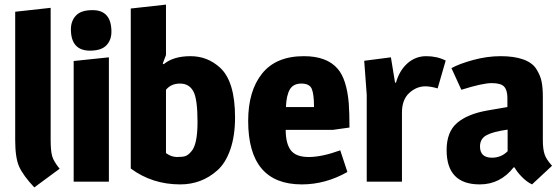

<svg xmlns="http://www.w3.org/2000/svg" viewBox="-20 -789 2426 834"><path d="M200 -183Q200 -134 206.5 -111Q213 -88 239 -56L129 25Q81 -26 63.5 -64.5Q46 -103 46 -180V-738L200 -755Z M453 0H300V-524L453 -540ZM371 -569Q288 -569 288 -662Q288 -698 310 -721.5Q332 -745 382 -745Q464 -745 464 -651Q464 -615 442 -592Q420 -569 371 -569Z M937 -494Q1001 -434 1001 -279Q1001 -198 980 -138.5Q959 -79 923 -48Q855 12 763 12Q641 12 548 -57V-752L701 -769V-550L687 -513L691 -510Q733 -545 807.5 -545Q882 -545 937 -494ZM701 -124Q724 -107 749 -107Q774 -107 785.5 -111Q797 -115 810 -130Q838 -159 838 -259.5Q838 -360 819.5 -393Q801 -426 762 -426Q723 -426 701 -399Z M1300 -545Q1400 -545 1447 -490Q1486 -445 1495 -340Q1498 -298 1498 -235L1427 -225H1221Q1221 -166 1243 -136.5Q1265 -107 1321.5 -107Q1378 -107 1458 -136L1489 -42Q1394 12 1291 12Q1058 12 1058 -264Q1058 -394 1118.5 -469.5Q1179 -545 1300 -545ZM1222 -324H1344Q1344 -381 1334 -403.5Q1324 -426 1289 -426Q1254 -426 1239 -400.5Q1224 -375 1222 -324Z M1916 -526 1881 -405Q1850 -414 1828 -414Q1789 -414 1757.5 -385Q1726 -356 1726 -300V0H1573V-377L1562 -525L1678 -540L1696 -430H1700Q1715 -483 1750 -514Q1785 -545 1831.5 -545Q1878 -545 1916 -526Z M2184 -364Q2184 -397 2170 -412.5Q2156 -428 2116 -428Q2076 -428 1984 -399L1941 -493Q1975 -512 2035.5 -528.5Q2096 -545 2154.5 -545Q2213 -545 2252.5 -531Q2292 -517 2309.5 -489.5Q2327 -462 2332.5 -435Q2338 -408 2338 -367V-179Q2338 -142 2345.5 -119Q2353 -96 2378 -69L2291 12Q2268 1 2246.5 -21Q2225 -43 2215 -62H2211Q2153 12 2064 12Q1920 12 1920 -137Q1920 -216 1965.5 -255Q2011 -294 2097 -309L2184 -324ZM2065 -153Q2065 -104 2117 -104Q2157 -104 2185 -132V-226Q2121 -217 2093 -201.5Q2065 -186 2065 -153Z"/></svg>

Font: Magra
Style: Bold
Weight: 600
Designer: Viviana Monsalve
Foundry: Viviana Monsalve
Version: Version 1.001